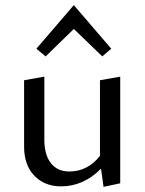

<svg xmlns="http://www.w3.org/2000/svg" viewBox="-20 -722 564 749"><path d="M268 -609 158 -502 122 -532 268 -702 414 -532 379 -502ZM370 -409 449 -423V-7L384 7L374 -64Q306 5 218 5Q154 5 114 -36.5Q74 -78 74 -150V-409L153 -423V-177Q153 -118 178.5 -85.5Q204 -53 250 -53Q322 -53 370 -114Z"/></svg>

Font: EauTestText Medium
Style: Regular
Weight: 500
Designer: Christian Thalmann (Catharsis Fonts)
Version: Version 0.001;PS 000.001;hotconv 1.0.88;makeotf.lib2.5.64775